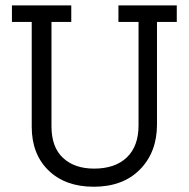

<svg xmlns="http://www.w3.org/2000/svg" viewBox="-20 -687 707 719"><path d="M172.8 -213.6Q172.8 -135.8 216 -95.7Q259.3 -55.6 332.1 -55.6Q411.1 -55.6 454.9 -97.5Q498.8 -139.5 498.8 -217.3V-604.9H423.5V-666.7H642V-604.9H567.9V-221Q567.9 -117.3 504.3 -52.5Q440.7 12.3 330.9 12.3Q224.7 12.3 161.7 -48.8Q98.8 -109.9 98.8 -212.3V-604.9H24.7V-666.7H246.9V-604.9H172.8Z"/></svg>

Font: Slabo 27px
Style: Regular
Weight: 400
Version: Version 1.02 Build 003a